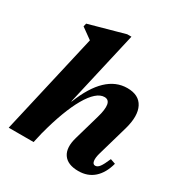

<svg xmlns="http://www.w3.org/2000/svg" viewBox="-180 -899 995 1048"><g transform="rotate(30 318.0 -375.0)"><path d="M14.4 0 174 -696.4 194.8 -609.2 91.6 -683.4 96.4 -703.2 319.6 -765H346.2L171.2 0ZM461 15.2Q392.8 15.2 366 -24.5Q339.2 -64.2 360.2 -135.6L405.6 -293.6Q438.6 -406.6 384.2 -406.6Q358.4 -406.6 332.1 -383.4Q305.8 -360.2 280.2 -315.8Q254.6 -271.4 230.9 -208.2Q207.2 -145 186.4 -65.6H133.2L147 -295.4H240.8Q325.8 -511.2 468.2 -511.2Q541.6 -511.2 568.2 -459.3Q594.8 -407.4 569.2 -317L515.2 -129.4Q505 -95.4 508.2 -75.7Q511.4 -56 526.4 -56Q540.8 -56 553.2 -72.4Q565.6 -88.8 583.2 -130.2L615 -119.2Q597.6 -54 558.5 -19.4Q519.4 15.2 461 15.2Z"/></g></svg>

Font: Platypi Light
Style: Italic
Weight: 300
Italic angle: -13°
Designer: David Sargent
Foundry: Bolt Cutter Type
Version: Version 1.200